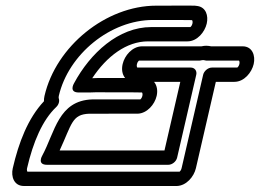

<svg xmlns="http://www.w3.org/2000/svg" viewBox="-20 -625 908 671"><path d="M518.4 -338.9C544.7 -338.9 576.3 -338.9 610.1 -338.9C591.4 -257.9 569 -160.8 554.8 -99.1H188.4C231.4 -191.9 230.9 -225.3 291.8 -227.6C369.1 -227.6 455.5 -227.5 461.4 -227.7C493.9 -228.9 520.6 -259.7 527.5 -289.8C531.8 -308.5 528.6 -326.6 518.4 -338.9ZM417.3 -352.4C394.6 -352.5 364.7 -352.5 326 -352.5C319.6 -352.5 308.5 -351.8 305.6 -351.8H302.4C353.4 -428.9 422.6 -480.4 497.1 -480.4C608.7 -480.4 635.1 -480.4 635.1 -480.4C669.5 -480.4 695.7 -513.3 702.5 -542.5C708.8 -570 700 -599.5 670.1 -604C660.5 -606.2 650.1 -605.2 526 -605.2C350.8 -605.2 175.7 -463.8 135.5 -289.8C134 -283.3 133.4 -277 133.6 -271.1C77.6 -211.4 45.3 -126.8 24.6 -37C17.8 -7.8 29.1 25 63.3 25C64.1 25 589.4 25.3 598.5 25C631 23.8 657.6 -7 664.6 -37L734.3 -339L799.3 -339C833.4 -339 859.8 -371.8 866.6 -401.1C873.3 -430.1 862.3 -463.1 827.9 -463.1H717.7C714.2 -463.9 707 -465.1 701.3 -465.1C695.4 -465.1 691.1 -464.6 684 -463.1H475.5C441.9 -462.2 415.4 -430.7 408.6 -401.1C404.2 -382.3 407.2 -364.6 417.3 -352.4ZM465.6 -413.1H675.7C678.1 -413.1 681.2 -413.6 683.2 -414.2C685.1 -414.7 687.4 -415.1 689.8 -415.1C692.2 -415.1 694.3 -414.7 695.9 -414.2C698 -413.5 700.9 -413.1 702.9 -413.1H815.3C816.3 -412 818.1 -407.7 816.6 -401.1C815 -394.3 810.9 -389.9 809.6 -389L720.8 -388.9C706.6 -388.9 692.9 -376.4 690 -363.9L614.6 -37.1C613 -30.1 608.9 -25.9 607.7 -25C583.7 -24.8 101.7 -25 75.9 -25C74.9 -26.2 73.1 -30.5 74.6 -37.1C95.7 -128.7 128.6 -205.8 176.8 -251.2C185.8 -259.7 188.4 -272.2 185.7 -279.9C184.9 -282 184.5 -285.5 185.5 -289.8C219.3 -435.9 366.6 -555.2 514.4 -555.2C609 -555.2 635.9 -555 651 -554.7C652.4 -553.2 654 -549.2 652.5 -542.5C650.9 -535.5 646.8 -531.3 645.6 -530.4C639.3 -530.4 607.3 -530.4 508.7 -530.4C394 -530.4 295.5 -439.4 238.8 -334.2C237.7 -332.2 220 -301.8 255.2 -301.8H294C294.6 -301.8 295.4 -301.8 295.9 -301.9C301.9 -302.3 308.1 -302.5 314.5 -302.5C448.6 -302.5 471.2 -302 476.2 -301.8C477.3 -300.7 479.1 -296.5 477.5 -289.8C475.9 -282.8 471.9 -278.6 470.7 -277.7C460.8 -277.6 377.6 -277.6 302.5 -277.6C184 -273.8 172.2 -163.7 127.8 -81.5C126.7 -79.5 109.1 -49.1 144.2 -49.1H568.2C581.8 -49.1 595.9 -60.5 599 -74.1C613.3 -136.3 642.9 -264.7 665.9 -363.9C669 -377.5 660.3 -388.9 646.6 -388.9C553.2 -388.9 468.1 -388.9 459.8 -389C458.8 -390.1 457 -394.3 458.6 -401C460.3 -408.5 464.7 -412.5 465.6 -413.1Z"/></svg>

Font: Hi.
Style: Regular
Weight: 400
Designer: Mew Too, Robert Jablonski
Foundry: Cannot Into Space Fonts
Version: Version 1.996